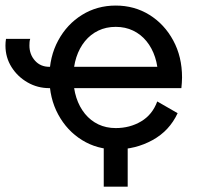

<svg xmlns="http://www.w3.org/2000/svg" viewBox="-20 -538 736 704"><path d="M360.4 -48.8V146.5H448.2V-48.8ZM90.8 -395.5H2Q1 -389.6 0.5 -383.5Q0 -377.4 0 -371.1Q0 -327.6 22.2 -292.2Q44.4 -256.8 81.1 -235.8Q117.7 -214.8 161.1 -214.8V-293Q128.4 -293 108.2 -315.7Q87.9 -338.4 87.9 -371.1Q87.9 -377.9 88.4 -384Q88.9 -390.1 90.8 -395.5ZM590.8 -293H161.1V-214.8H556.6ZM556.6 -166Q538.6 -117.2 497.3 -92.8Q456.1 -68.4 404.3 -68.4Q369.1 -68.4 340.6 -82Q312 -95.7 291.5 -120.8Q271 -146 260 -179.9Q249 -213.9 249 -253.9Q249 -294.4 260 -328.1Q271 -361.8 291.5 -387Q312 -412.1 340.6 -425.8Q369.1 -439.5 404.3 -439.5Q439.5 -439.5 468 -425.8Q496.6 -412.1 517.1 -387Q537.6 -361.8 548.6 -328.1Q559.6 -294.4 559.6 -253.9Q559.6 -243.7 558.8 -234.1Q558.1 -224.6 556.6 -214.8H645Q646 -224.6 646.7 -234.4Q647.5 -244.1 647.5 -253.9Q647.5 -330.1 615.2 -389.6Q583 -449.2 528.1 -483.4Q473.1 -517.6 404.3 -517.6Q335.9 -517.6 280.8 -483.4Q225.6 -449.2 193.4 -389.6Q161.1 -330.1 161.1 -253.9Q161.1 -177.7 193.4 -118.2Q225.6 -58.6 280.8 -24.4Q335.9 9.8 404.3 9.8Q477.1 9.8 539.1 -24.2Q601.1 -58.1 631.3 -123Z"/></svg>

Font: Giphurs
Style: Regular
Weight: 400
Version: Version 2.010